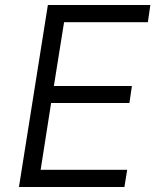

<svg xmlns="http://www.w3.org/2000/svg" viewBox="-20 -750 643 770"><path d="M56 0 172 -730H583L573 -661H237L196 -405H509L499 -337H185L143 -69H490L479 0Z"/></svg>

Font: Sora Light
Style: Italic
Weight: 300
Designer: Jonathan Barnbrook, Juli√°n Moncada
Version: Version 1.000